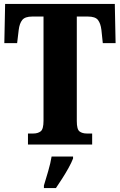

<svg xmlns="http://www.w3.org/2000/svg" viewBox="-20 -734 609 975"><path d="M122 0V-56H149Q172 -56 186.5 -67Q201 -78 201 -121V-650H144Q107 -650 93 -632.5Q79 -615 75 -582L67 -515H2L6 -714H563L567 -515H502L495 -582Q491 -615 477.5 -632.5Q464 -650 426 -650H370V-119Q370 -77 384 -66.5Q398 -56 421 -56H448V0ZM203 208Q212 179 224.5 136Q237 93 242 61H351V71Q343 92 328 119Q313 146 296 172.5Q279 199 264 221H203Z"/></svg>

Font: Noto Serif ExtraCondensed Black
Style: Regular
Weight: 900
Width: 2
Designer: Monotype Design Team
Foundry: Monotype Imaging Inc.
Version: Version 2.015; ttfautohint (v1.8.4.7-5d5b)